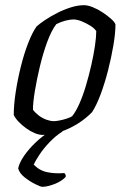

<svg xmlns="http://www.w3.org/2000/svg" viewBox="-20 -520 497 740"><path d="M145 0Q130 0 113.5 -7Q97 -14 81 -25.5Q65 -37 52 -50.5Q39 -64 33 -77Q33 -116 40.5 -165Q48 -214 60.5 -264Q73 -314 89 -355Q105 -396 121 -418Q133 -429 154 -443Q175 -457 200.5 -470Q226 -483 253 -491.5Q280 -500 304 -500Q318 -500 337 -492.5Q356 -485 375 -472.5Q394 -460 408 -447.5Q422 -435 425 -426Q425 -392 417 -345Q409 -298 396.5 -249Q384 -200 368 -157Q352 -114 335 -88Q311 -63 279 -43Q247 -23 212 -11.5Q177 0 145 0ZM187 -53Q195 -53 208.5 -55.5Q222 -58 236 -62.5Q250 -67 258 -72Q272 -89 286 -120.5Q300 -152 311.5 -191Q323 -230 332 -269.5Q341 -309 346 -343.5Q351 -378 351 -400Q344 -411 328 -421Q312 -431 294.5 -438Q277 -445 263 -445Q250 -445 232.5 -440.5Q215 -436 197 -427Q178 -402 162 -358.5Q146 -315 134 -265Q122 -215 114.5 -170Q107 -125 107 -97Q117 -84 130.5 -74Q144 -64 159.5 -58.5Q175 -53 187 -53ZM143 200Q137 200 116.5 190Q96 180 75.5 164Q55 148 50 129Q55 106 73.5 79.5Q92 53 118.5 28Q145 3 173 -14H222Q195 3 171.5 27.5Q148 52 132.5 75.5Q117 99 110 114Q131 137 161.5 143.5Q192 150 228 147Q231 150 232.5 153Q234 156 233 162Q217 179 189.5 189.5Q162 200 143 200Z"/></svg>

Font: Texturina 12pt ExtraLight
Style: Italic
Weight: 250
Italic angle: -11°
Designer: Guillermo Torres Carreño
Foundry: Omnibus-Type
Version: Version 1.002